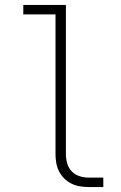

<svg xmlns="http://www.w3.org/2000/svg" viewBox="-20 -755 490 775"><path d="M338 0Q320 0 302 -3Q284 -6 268 -14Q252 -22 239 -35Q226 -48 218 -64Q210 -80 207 -98Q204 -116 204 -134V-697H74V-735H246V-134Q246 -115 251 -96.5Q256 -78 269 -64Q282 -50 300.5 -44Q319 -38 338 -38H397V0Z"/></svg>

Font: Iosevka Etoile Extralight
Style: Regular
Weight: 200
Designer: Belleve Invis
Foundry: Belleve Invis
Version: Version 22.1.2; ttfautohint (v1.8.4)